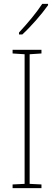

<svg xmlns="http://www.w3.org/2000/svg" viewBox="-20 -971 278 991"><path d="M228 -944V-951H198C165 -901 123 -852 78 -803V-793H95C138 -832 194 -896 228 -944ZM194 0V-19L133 -22V-691L194 -695V-714H45V-695L107 -691V-22L45 -19V0Z"/></svg>

Font: Noto Sans Myanmar UI Condensed Thin
Style: Regular
Weight: 100
Width: 3
Designer: Monotype Design Team
Foundry: Monotype Imaging Inc.
Version: Version 2.103